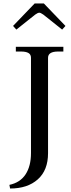

<svg xmlns="http://www.w3.org/2000/svg" viewBox="-20 -969 410 1103"><path d="M55 -820 179 -949H232L356 -820L337 -799L229 -885Q213 -896 206 -896Q197 -896 182 -885L74 -799ZM34 93Q96 80 127 32.5Q158 -15 158 -90V-637Q158 -656 143.5 -664.5Q129 -673 100 -673H71V-700H344V-673H314Q256 -673 256 -637V-89Q256 9 197 61.5Q138 114 38 114Z"/></svg>

Font: TavirajRegular
Style: Regular
Weight: 400
Designer: Katatrad Team
Foundry: CadsonDemak
Version: Version 1.000